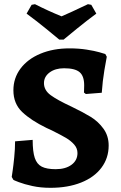

<svg xmlns="http://www.w3.org/2000/svg" viewBox="-20 -885 580 917"><path d="M44 -26 36 -40Q37 -47 40.5 -70.5Q44 -94 48 -134Q52 -174 52 -210L136 -217Q136 -161 146 -131Q156 -101 179.5 -89Q203 -77 246 -77Q293 -77 321.5 -98Q350 -119 350 -154Q350 -177 334 -195Q318 -213 295 -226.5Q272 -240 228 -262L202 -274Q128 -310 86 -350Q44 -390 44 -454Q44 -512 78 -557.5Q112 -603 173 -628.5Q234 -654 312 -654Q356 -654 394 -648Q432 -642 454.5 -635.5Q477 -629 483 -627L490 -614Q487 -600 478.5 -549.5Q470 -499 466 -442L390 -436L381 -443Q381 -446 381.5 -455.5Q382 -465 382 -478Q382 -522 360 -540.5Q338 -559 286 -559Q244 -559 217 -539Q190 -519 190 -488Q190 -454 222 -430.5Q254 -407 321 -376Q377 -349 413 -327Q449 -305 474 -270.5Q499 -236 499 -190Q499 -130 464.5 -84Q430 -38 367 -13Q304 12 221 12Q174 12 135 3.5Q96 -5 70 -15Q44 -25 44 -26ZM284 -696H263Q249 -708 201 -747Q153 -786 107 -820L131 -862L147 -865Q210 -833 274 -807Q310 -822 400 -865L416 -862L440 -820Q394 -786 346 -747Q298 -708 284 -696Z"/></svg>

Font: Sahitya
Style: Bold
Weight: 700
Designer: Juan Pablo del Peral
Foundry: Juan Pablo del Peral (http://www.huertatipografica.com)
Version: Version 1.001;PS 001.000;hotconv 1.0.70;makeotf.lib2.5.58329